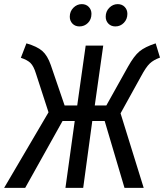

<svg xmlns="http://www.w3.org/2000/svg" viewBox="-39 -910 795 930"><path d="M736 -631Q705 -620 686.5 -602.5Q668 -585 644 -540L545 -361L657 0H564L468 -324H408L364 0H278L323 -324H264L83 0H-19L196 -366L135 -554Q124 -590 108.5 -605Q93 -620 62 -630L89 -700Q141 -685 166 -663Q191 -641 207 -595L274 -399H335L376 -689H461L420 -399H476L581 -587Q610 -639 636.5 -661Q663 -683 715 -700ZM299 -829Q299 -855 316.5 -872.5Q334 -890 357 -890Q378 -890 391 -876.5Q404 -863 404 -843Q404 -816 387 -799Q370 -782 346 -782Q325 -782 312 -795.5Q299 -809 299 -829ZM473 -829Q473 -855 490.5 -872.5Q508 -890 531 -890Q552 -890 565 -876.5Q578 -863 578 -843Q578 -817 561 -799.5Q544 -782 520 -782Q499 -782 486 -795.5Q473 -809 473 -829Z"/></svg>

Font: Fira Sans Compressed
Style: Italic
Weight: 400
Width: 1
Italic angle: -8°
Designer: bBox Type GmbH & Carrois Corporate GbR & Edenspiekermann AG
Foundry: bBox Type GmbH & Carrois Corporate GbR & Edenspiekermann AG
Version: Version 4.301